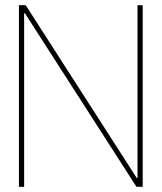

<svg xmlns="http://www.w3.org/2000/svg" viewBox="-20 -720 623 740"><path d="M53 0V-700H79L507 -34H510V-700H530V0H506L76 -669H73V0Z"/></svg>

Font: DM Sans 36pt Thin
Style: Regular
Weight: 250
Designer: Colophon Foundry, Jonny Pinhorn
Foundry: Colophon Foundry
Version: Version 4.004;gftools[0.9.30]